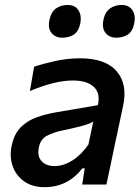

<svg xmlns="http://www.w3.org/2000/svg" viewBox="-20 -744 563 774"><path d="M159.5 10.5Q110.5 10.5 77.5 -12.8Q44.5 -36 31 -74.5Q17.5 -113 27.5 -158.5Q37.5 -205 64.2 -231.5Q91 -258 128.2 -271.2Q165.5 -284.5 207.5 -291.5L374.5 -320Q385.5 -368 358.2 -393.8Q331 -419.5 273 -419.5Q202 -419.5 100.5 -377L117.5 -475Q152.5 -487 202.8 -498Q253 -509 302 -509Q405.5 -509 450.5 -456.5Q495.5 -404 476 -316.5Q471 -293 465.5 -266.8Q460 -240.5 453.5 -210L442 -157Q435 -122.5 426.8 -83.8Q418.5 -45 409 0H311.5L321.5 -65.5H312Q253 10.5 159.5 10.5ZM200.5 -74.5Q235.5 -74.5 271.8 -97.2Q308 -120 336.5 -161.5L356 -254Q348 -249 335.5 -244.2Q323 -239.5 299.8 -233.5Q276.5 -227.5 235.5 -219Q196.5 -211 169.8 -197Q143 -183 136.5 -149.5Q129.5 -113.5 148 -94Q166.5 -74.5 200.5 -74.5ZM448.5 -592Q421 -592 405.5 -611.2Q390 -630.5 397 -664Q403.5 -696 423.5 -710Q443.5 -724 470.5 -724Q500 -724 513.8 -703Q527.5 -682 521.5 -651Q514.5 -617 495 -604.5Q475.5 -592 448.5 -592ZM231 -592Q203.5 -592 187.8 -611.2Q172 -630.5 179.5 -664Q186 -696 205.8 -710Q225.5 -724 253 -724Q282.5 -724 296 -703Q309.5 -682 304 -651Q297 -617 277.5 -604.5Q258 -592 231 -592Z"/></svg>

Font: Commissioner Medium
Style: Italic
Weight: 500
Italic angle: -12°
Designer: Kostas Bartsokas
Foundry: Kostas Bartsokas
Version: Version 1.000; ttfautohint (v1.8.3)